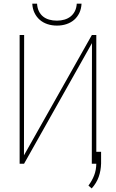

<svg xmlns="http://www.w3.org/2000/svg" viewBox="-20 -904 640 1060"><path d="M487.3 -710.9H511.7V0H486.8L487.8 -666L112.8 0H88.4V-710.9H113.3L112.3 -46.4ZM430.2 -883.8Q428.7 -855 418 -832.5Q407.2 -810.1 389.2 -794.4Q371.1 -778.8 346.9 -770.8Q322.8 -762.7 294.4 -762.7Q266.1 -762.7 241.9 -770.8Q217.8 -778.8 199.7 -794.4Q181.6 -810.1 170.7 -832.5Q159.7 -855 158.2 -883.8H184.6Q186 -859.9 194.6 -842.3Q203.1 -824.7 217.5 -813Q231.9 -801.3 251.5 -795.7Q271 -790 294.4 -790Q316.9 -790 336.4 -795.9Q356 -801.8 370.4 -813.5Q384.8 -825.2 393.6 -842.8Q402.3 -860.4 403.8 -883.8ZM538.1 -1.5Q537.1 38.1 524.9 72.5Q512.7 106.9 486.3 136.2L468.3 120.6Q488.8 92.8 500 63.7Q511.2 34.7 511.7 -0.5V-65.9H538.1Z"/></svg>

Font: Roboto Mono Thin
Style: Regular
Weight: 250
Designer: Google
Version: Version 2.000985; 2015; ttfautohint (v1.3)